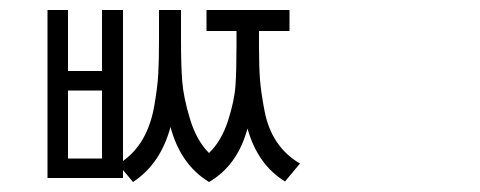

<svg xmlns="http://www.w3.org/2000/svg" viewBox="-20 -763 960 384"><path d="M184 -446V-582H116V-446ZM498 -701V-670Q498 -630 500 -604Q502 -578 509 -541.5Q516 -505 534 -478.5Q552 -452 580 -436L550 -400Q495 -434 475 -506Q455 -432 398 -399Q341 -434 321 -509Q301 -435 246 -399L226 -423V-407H75V-743H116V-621H184V-743H226V-441Q251 -459 266.5 -486.5Q282 -514 288.5 -551Q295 -588 296.5 -614.5Q298 -641 298 -682V-743H342V-682Q342 -632 344.5 -600Q347 -568 360 -525Q373 -482 398 -457Q423 -481 436 -521.5Q449 -562 451 -592.5Q453 -623 453 -670V-701H393V-743H559V-701Z"/></svg>

Font: Noto Sans Korean Light
Style: Regular
Weight: 300
Designer: Ryoko NISHIZUKA  (kana & ideographs); Paul D. Hunt (Latin, Greek & Cyrillic); Wenlong ZHANG  (bopomofo); Sandoll Communi
Foundry: Adobe Systems Incorporated
Version: Version 1.000;PS 1;hotconv 1.0.78;makeotf.lib2.5.61930